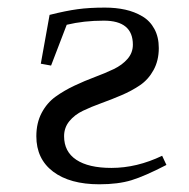

<svg xmlns="http://www.w3.org/2000/svg" viewBox="-20 -476 495 503"><path d="M75.2 -119.1Q75.2 -153.8 89.1 -180.2Q103 -206.5 125.5 -222.7Q147.9 -238.8 174.8 -251.5Q201.7 -264.2 228.5 -274.2Q255.4 -284.2 277.8 -294.9Q300.3 -305.7 314.2 -321.8Q328.1 -337.9 328.1 -358.9Q328.1 -421.9 252 -421.9Q199.2 -421.9 154.8 -411.1L113.8 -304.2L86.9 -309.1L109.9 -437Q152.8 -447.8 183.3 -451.9Q213.9 -456.1 254.9 -456.1Q283.7 -456.1 308.1 -450.7Q332.5 -445.3 352.8 -433.3Q373 -421.4 384.5 -400.1Q396 -378.9 396 -350.1Q396 -317.4 382.3 -292.5Q368.7 -267.6 346.7 -252.7Q324.7 -237.8 298.3 -226.6Q272 -215.3 245.6 -205.8Q219.2 -196.3 197.3 -185.8Q175.3 -175.3 161.6 -158.4Q147.9 -141.6 147.9 -119.1Q147.9 -78.6 179.9 -57.4Q211.9 -36.1 272 -36.1Q338.4 -36.1 404.8 -67.9L416 -43.9Q359.4 -14.6 324.5 -3.9Q289.6 6.8 240.2 6.8Q163.1 6.8 119.1 -26.4Q75.2 -59.6 75.2 -119.1Z"/></svg>

Font: Dehuti
Style: Book
Weight: 400
Version: Version 1.2